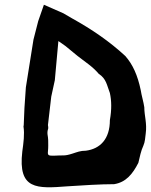

<svg xmlns="http://www.w3.org/2000/svg" viewBox="-20 -800 638 809"><path d="M83 -345 80 -273 79 -267C84 -235 79 -198 74 -162C55 0 135 -5 265 -15C326 -19 403 -24 461 -24C511 -32 539 -67 563 -114C569 -139 574 -165 584 -186C591 -201 592 -221 594 -237C600 -281 588 -312 588 -348C585 -370 576 -399 573 -420C560 -483 539 -529 508 -564C442 -625 368 -676 283 -723C278 -726 247 -744 247 -744L165 -780L141 -711L121 -633L89 -432ZM226 -627 256 -606C272 -593 290 -578 307 -564C340 -538 370 -520 396 -489C428 -468 430 -442 443 -408C450 -376 451 -339 443 -294C443 -214 402 -173 342 -165C318 -165 305 -159 286 -153C249 -141 248 -147 207 -144C186 -144 180 -144 182 -162C184 -180 183 -194 183 -210C183 -227 176 -238 183 -258C184 -264 182 -272 182 -273L196 -393L211 -462Z"/></svg>

Font: Yuck
Style: It
Weight: 400
Version: Version Bleh